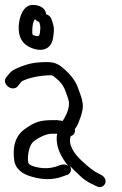

<svg xmlns="http://www.w3.org/2000/svg" viewBox="-31 -729 495 776"><path d="M44.7 -624.5C42.4 -580.1 58.3 -549.7 96.9 -534.9C144.1 -516.7 174.5 -533.8 182.7 -571.4C183.7 -575.6 184.4 -580.1 184.9 -584.8L186.7 -603.8C187.5 -611.7 186.8 -619.3 184.5 -628L177.9 -649.4C175.5 -656.4 171.4 -663.3 164.1 -667.7C161.3 -669.5 160.7 -669.8 155.6 -671.2L155.3 -673.5C150.5 -701.9 122.4 -709 101.1 -709C61.8 -709 46.4 -657.9 44.7 -624.5ZM131.7 -623.5C132 -621.4 132.2 -618.5 132 -614.8C130.3 -586.2 128.4 -579.9 114.4 -583.8C100.1 -587.7 101.4 -585.6 99.5 -595.7C99 -616.8 101.4 -634.3 105.3 -642.7C107.2 -646.9 108.6 -649.4 110.5 -651.8C114 -647.6 119.3 -642.2 127.7 -639.8C129.1 -633.4 131.2 -626.1 131.7 -623.5ZM209.2 -60.8C182.4 -49.7 156.1 -46.7 128 -51.3C91.6 -57.2 83.8 -67.1 83 -72.1C78.6 -98.2 86.6 -135.8 98.8 -151.1C109.6 -164.8 152 -188.5 176.9 -188.5H200.1C197.9 -177.4 197.2 -166.8 199.1 -154.6C201.5 -127.4 215 -97.2 238.4 -66.5C240.1 -64.3 242.2 -61.7 244.7 -58.8C233 -66.7 220.6 -64.9 209.2 -60.8ZM296.1 -14.9C309.7 -2.1 327.1 8.9 346.8 17.6L358.3 23.4C374.9 32.4 389.4 23.8 393.8 12.8C398.2 2.5 395.5 -13.6 376.7 -22.7L366 -28.3L365.5 -28.5C351.7 -34.6 329.4 -51 299.9 -78.8C269 -106.3 242.1 -146.4 255.2 -179.2C266.4 -181.7 274.6 -192.5 271.4 -207.4C271.7 -207.9 274.5 -211.7 276.7 -214.7C282.6 -222.8 288.2 -236.5 295.3 -257.7C302.6 -279.3 305.6 -297.3 303 -313C298.9 -337.7 291 -354.1 285.3 -370.8C276.2 -399.5 255.5 -427.1 225.3 -452.7C194.7 -479.7 174.8 -480.1 124 -476.6C93.1 -474.4 60.9 -464.9 27.6 -448.4C18.1 -443.9 9.7 -436.1 2.2 -426.2L-7 -414.7L-7.2 -414.5C-16.7 -401 -7.4 -384.4 4.4 -376.9C15.2 -370 31.4 -368.9 40.4 -380.2L49.8 -391.8L50 -392.1C53.5 -397.4 56.7 -400.3 59.9 -402C90.3 -415.6 127.5 -423.6 171.6 -424.9C177.9 -425.1 184.4 -422.8 192.7 -415.2L193.1 -414.7L193.6 -414.4C213.2 -399.3 226.1 -382 233.1 -361.7C238.1 -347.1 244.8 -332.2 247 -319.4C250.3 -299.4 243.3 -273.5 222.4 -240.2C216.4 -241.5 209.3 -242.6 201.5 -243.4L200.9 -243.5H183.3C133.5 -243.5 110.1 -237.2 68.1 -206.6C30.5 -179.2 17.7 -134 27.5 -75.1L27.6 -74.6L27.7 -74.2C34.9 -44.3 61.3 -24.4 97.3 -15C138.8 -2.4 178.3 -1.6 214.3 -13.1L242.6 -23L243.3 -23.4C255.1 -29.7 259.7 -43 252.3 -57C251.8 -57.9 252.1 -57.4 251.4 -58.5C261.6 -47.8 276.4 -33.3 296.1 -14.9Z"/></svg>

Font: MewTooHand
Style: BdCondLta
Weight: 400
Designer: Mew Too, Robert Jablonski
Version: Version 0.77